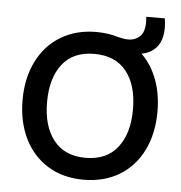

<svg xmlns="http://www.w3.org/2000/svg" viewBox="-49 -677 697 738"><g transform="rotate(5 300.0 -307.5)"><path d="M560.5 -270.5Q560.5 -186 528.8 -121.2Q497 -56.5 438 -20.8Q379 15 300 15Q220.5 15 161.8 -21.2Q103 -57.5 71.5 -122.2Q40 -187 40 -270.5Q40 -354.5 72 -419Q104 -483.5 163 -519.2Q222 -555 300 -555Q345.5 -555 384.5 -543Q408 -537 424.5 -537Q440.5 -537 452.5 -543Q472 -552 479.5 -568.5Q487 -585 487 -608.5Q487 -616 486 -630H557.5Q560.5 -610.5 560.5 -593Q560.5 -526.5 515 -499.5Q499 -490.5 480 -487Q519 -449 539.8 -393.5Q560.5 -338 560.5 -270.5ZM466 -270.5Q466 -364 423.5 -417.2Q381 -470.5 300 -470.5Q218 -470.5 176.2 -416.5Q134.5 -362.5 134.5 -270.5Q134.5 -177 177.2 -123.2Q220 -69.5 300 -69.5Q381.5 -69.5 423.8 -123.8Q466 -178 466 -270.5Z"/></g></svg>

Font: CCSD_manrope Medium
Style: Regular
Weight: 500
Designer: Mikhail Sharanda
Foundry: Mikhail Sharanda
Version: Version 4.503